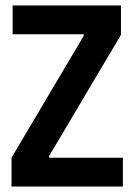

<svg xmlns="http://www.w3.org/2000/svg" viewBox="-20 -680 490 700"><path d="M22 0V-105L285 -549V-555H26V-660H421V-553L159 -111V-105H428V0Z"/></svg>

Font: Bricolage Grotesque 72pt SemiCondensed SemiBold
Style: Regular
Weight: 600
Width: 4
Designer: Mathieu Triay
Foundry: Atelier Triay
Version: Version 1.001;gftools[0.9.33.dev8+g029e19f]